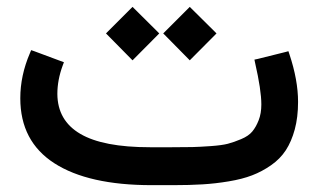

<svg xmlns="http://www.w3.org/2000/svg" viewBox="-20 -541 930 561"><path d="M486.1 0H423.2Q238.3 0 138.8 -64Q39.3 -128 39.3 -253.9Q39.3 -320.4 67.5 -385.9L71 -394.5L80.1 -391.4L157.2 -362.7L166.8 -359.2L163.2 -349.6Q147.6 -307.3 147.6 -266.5Q148.1 -188.9 214.6 -149.9Q281.1 -110.8 418.1 -110.8H482.6Q521.4 -110.8 542.3 -111.3Q563.2 -111.8 595.7 -114.1Q628.2 -116.4 645.6 -120.9Q663 -125.4 684.6 -134.5Q706.3 -143.6 717.1 -156.7Q728 -169.8 735.8 -189.7Q743.6 -209.6 743.6 -235.8Q743.6 -277.6 725.4 -357.2L723.4 -366.8L733 -368.8L813.6 -388.9L822.7 -391.4L825.7 -382.4Q850.9 -306.8 850.9 -243.3Q850.9 -198.5 841.3 -163Q831.7 -127.5 815.1 -102Q798.5 -76.6 772 -58.2Q745.6 -39.8 716.6 -28.7Q687.7 -17.6 648.4 -11.1Q609.1 -4.5 571.5 -2.3Q534 0 486.1 0ZM460.5 -446.9 531 -517.4 534.5 -520.9 538 -517.4 609.1 -446.9 612.6 -443.3 609.1 -439.8 538 -368.3 534.5 -364.7 531 -368.3 460.5 -439.8 456.9 -443.3ZM293.2 -446.9 363.7 -517.4 367.3 -520.9 370.8 -517.4 441.8 -446.9 445.3 -443.3 441.8 -439.8 370.8 -368.3 367.3 -364.7 363.7 -368.3 293.2 -439.8 289.7 -443.3Z"/></svg>

Font: Vazir FD Medium
Style: Regular
Weight: 500
Foundry: DejaVu fonts team - Redesigned by Saber Rastikerdar
Version: Version 21.10;October 20, 2019;FontCreator 12.0.0.2547 64-bi